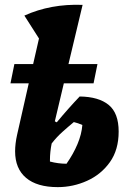

<svg xmlns="http://www.w3.org/2000/svg" viewBox="-20 -755 514 788"><path d="M217 13Q132 13 87 -25Q42 -63 42 -134Q42 -149 44 -166Q46 -183 50 -201L98 -413H23L39 -492H116L140 -597L80 -691Q188 -740 319 -735L261 -492H380L364 -413H242L205 -257L213 -253Q237 -282 261 -309Q285 -336 307 -359Q385 -358 426 -324.5Q467 -291 467 -215Q467 -140 431 -89.5Q395 -39 337.5 -13Q280 13 217 13ZM185 -99Q185 -95 185 -92Q219 -83 253 -83Q281 -123 298 -163.5Q315 -204 318 -242Q300 -250 283 -254Q260 -235 236 -213.5Q212 -192 192 -166Q185 -131 185 -99Z"/></svg>

Font: Piazzolla ExtraBold
Style: Italic
Weight: 800
Italic angle: -11.3°
Designer: Juan Pablo del Peral
Foundry: Huerta Tipografica
Version: Version 1.330